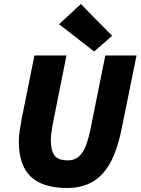

<svg xmlns="http://www.w3.org/2000/svg" viewBox="-20 -927 702 959"><path d="M88 -332 152 -650H312L242 -300Q239 -280 236.5 -262Q234 -244 234 -226Q234 -176 252 -151Q270 -126 320 -126Q363 -126 389 -162Q415 -198 432 -282L506 -650H662L588 -286Q558 -132 493 -60Q428 12 316 12Q194 12 134 -44.5Q74 -101 74 -222Q74 -245 78.5 -275.5Q83 -306 88 -332ZM450 -670 275 -806 384 -907 540 -748Z"/></svg>

Font: mr_Source Sans Pro
Style: Italic
Weight: 900
Italic angle: -11°
Designer: Paul D. Hunt
Foundry: Adobe Systems Incorporated
Version: Version 1.076;July 10, 2024;FontCreator 11.5.0.2430 64-bit